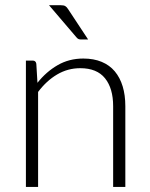

<svg xmlns="http://www.w3.org/2000/svg" viewBox="-20 -736 590 756"><path d="M82 0ZM82 0V-497.5H108.5Q121 -497.5 123 -485L127.5 -410Q162 -453.5 207 -479.5Q252 -505.5 308 -505.5Q349 -505.5 380.2 -492.5Q411.5 -479.5 432 -455Q452.5 -430.5 463 -396Q473.5 -361.5 473.5 -318V0H425.5V-318Q425.5 -388 393.5 -427.8Q361.5 -467.5 296 -467.5Q247 -467.5 205 -442.8Q163 -418 130 -374V0ZM219 -715.5Q231 -715.5 237 -712Q243 -708.5 248.5 -699.5L327 -580.5H299.5Q293.5 -580.5 289.2 -582.2Q285 -584 281 -589L173 -715.5Z"/></svg>

Font: Lato Light
Style: Regular
Weight: 300
Designer: Lukasz Dziedzic
Foundry: tyPoland Lukasz Dziedzic
Version: Version 2.007; 2014-02-27